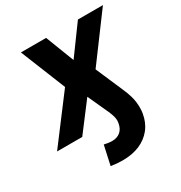

<svg xmlns="http://www.w3.org/2000/svg" viewBox="-202 -666 943 1003"><g transform="rotate(-30 269.0 -165.0)"><path d="M248.5 211.9Q231 211.9 213.1 210.4Q195.3 209 178.2 206.1L203.6 90.3Q212.9 92.8 226.3 94.7Q239.7 96.7 251.5 96.7Q281.2 96.7 301 80.3Q320.8 64 326.2 30.8Q328.6 17.6 326.7 4.6Q324.7 -8.3 318.6 -24.9Q312.5 -41.5 300.8 -65.9L253.9 -168.5L126 0H-25.9L178.7 -271L69.3 -542.5H221.2L287.6 -370.6L413.1 -542.5H564L362.8 -271L436 -101.6Q457.5 -51.8 461.7 -14.9Q465.8 22 460.9 51.3Q452.6 102.1 424.3 137.9Q396 173.8 351.6 192.9Q307.1 211.9 248.5 211.9Z"/></g></svg>

Font: Inter 16pt
Style: Bold Italic
Weight: 700
Italic angle: -9.3988°
Version: Version 4.001;git-66647c0bb